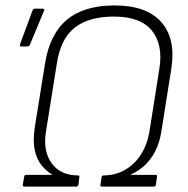

<svg xmlns="http://www.w3.org/2000/svg" viewBox="-20 -687 692 707"><path d="M70 0Q63 0 64 -7L69 -36Q70 -43 76 -43H171L172 -44Q149 -58 131.5 -80.5Q114 -103 107.5 -136.5Q101 -170 108 -218L146 -454Q163 -561 226 -614Q289 -667 402 -667Q520 -667 574 -605.5Q628 -544 611 -435L575 -208Q568 -161 551 -129Q534 -97 511 -76.5Q488 -56 461 -44V-43H553Q560 -43 558 -36L554 -6Q553 0 546 0H356Q348 0 350 -7L354 -34Q355 -41 361 -41Q404 -41 439.5 -61Q475 -81 498.5 -117.5Q522 -154 530 -201L567 -435Q581 -522 539.5 -574Q498 -626 399 -626Q308 -626 255.5 -585.5Q203 -545 189 -451L149 -201Q138 -130 170.5 -85.5Q203 -41 268 -41Q274 -41 272 -34L269 -7Q267 0 261 0ZM58 -516Q51 -516 54 -525L100 -649Q102 -655 109 -655H138Q141 -655 142.5 -652.5Q144 -650 142 -647L90 -522Q87 -516 80 -516Z"/></svg>

Font: Sofia Sans ExtraLight
Style: Italic
Weight: 250
Italic angle: -9°
Version: Version 4.100-B